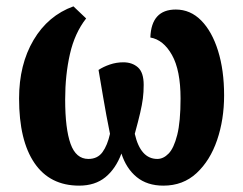

<svg xmlns="http://www.w3.org/2000/svg" viewBox="-20 -574 766 604"><path d="M229 10Q137 10 88.5 -61Q40 -132 40 -264Q40 -371 85.5 -448Q131 -525 211 -554L251 -516Q215 -470 200 -404Q185 -338 185 -261Q185 -169 202 -121.5Q219 -74 258 -74Q287 -74 302.5 -95.5Q318 -117 326 -153Q314 -212 304.5 -268.5Q295 -325 290 -354Q305 -364 325.5 -371Q346 -378 368 -378Q396 -378 414 -362Q432 -346 432 -307Q432 -284 429.5 -264.5Q427 -245 421 -219Q415 -193 404 -153Q422 -74 475 -74Q494 -74 510.5 -91Q527 -108 537.5 -149.5Q548 -191 548 -264Q548 -353 521 -401Q494 -449 453 -456Q456 -544 533 -544Q579 -544 613 -509.5Q647 -475 666 -414Q685 -353 685 -274Q685 -198 663 -133.5Q641 -69 598.5 -29.5Q556 10 494 10Q443 10 410 -17Q377 -44 362 -91Q344 -43 311.5 -16.5Q279 10 229 10Z"/></svg>

Font: Noto Serif ExtraCondensed ExtraBold
Style: Regular
Weight: 800
Width: 2
Designer: Monotype Design Team
Foundry: Monotype Imaging Inc.
Version: Version 2.013; ttfautohint (v1.8.4.7-5d5b)